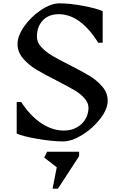

<svg xmlns="http://www.w3.org/2000/svg" viewBox="-20 -826 740 1150"><path d="M320 -343Q243 -382 196.5 -410Q150 -438 117.5 -476.5Q85 -515 85 -562Q85 -612 126 -669.5Q167 -727 226.5 -766.5Q286 -806 336 -806Q397 -806 477.5 -791Q558 -776 595 -759V-570H568Q518 -652 458 -696.5Q398 -741 332 -741Q271 -741 236 -703.5Q201 -666 201 -606Q201 -573 227 -544.5Q253 -516 291.5 -493Q330 -470 396 -437Q471 -399 516.5 -371.5Q562 -344 593.5 -306.5Q625 -269 625 -223Q625 -173 581 -115.5Q537 -58 473.5 -18.5Q410 21 358 21Q294 21 206 6Q118 -9 80 -26V-215H107Q160 -133 226.5 -88.5Q293 -44 363 -44Q407 -44 440.5 -63Q474 -82 492 -113.5Q510 -145 510 -180Q510 -211 485 -238.5Q460 -266 423 -287.5Q386 -309 320 -343ZM454 109 327 304H295L320 176L245 118L262 83H454Z"/></svg>

Font: Inknut Antiqua Light
Style: Regular
Weight: 300
Designer: Claus Eggers Sørensen
Foundry: Claus Eggers Sørensen
Version: Version 1.003; ttfautohint (v1.8.2) -l 8 -r 50 -G 200 -x 14 